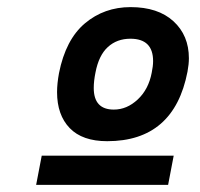

<svg xmlns="http://www.w3.org/2000/svg" viewBox="-20 -765 558 537"><path d="M96.7 -329.6H465.8L450.2 -248H81.1ZM404.3 -561.5Q408.2 -580.1 408.2 -594.2Q408.2 -656.7 344.7 -656.7Q307.1 -656.7 281.7 -633.5Q256.3 -610.4 247.1 -562.5Q242.2 -538.6 242.2 -519Q242.2 -458.5 298.3 -458.5Q335 -458.5 365.2 -486.8Q395.5 -515.1 404.3 -561.5ZM279.8 -370.1Q210.4 -370.1 175 -406.7Q139.6 -443.4 139.6 -507.3Q139.6 -531.2 145 -560.5Q163.6 -654.3 217.5 -699.7Q271.5 -745.1 345.2 -745.1Q421.9 -745.1 465.1 -705.6Q508.3 -666 508.3 -602.1Q508.3 -585.4 504.4 -564.5Q466.8 -370.1 279.8 -370.1Z"/></svg>

Font: Fantasque Sans Mono
Style: Bold Italic
Weight: 700
Italic angle: -11°
Monospace: yes
Designer: Jany Belluz
Version: Version 1.7.1